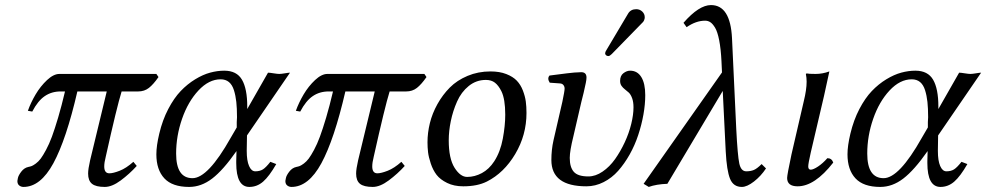

<svg xmlns="http://www.w3.org/2000/svg" viewBox="-20 -718 3852 750"><path d="M590.8 -429.2 599.1 -417Q579.1 -388.2 561.5 -374.5Q543.9 -360.8 520 -360.8H455.1Q436.5 -301.3 393.1 -106Q387.2 -83 387.2 -67.9Q387.2 -41 407.2 -41Q421.9 -41 447.5 -51Q473.1 -61 501 -85.9L514.2 -69.8Q485.8 -38.6 451.7 -13.2Q417.5 12.2 389.2 12.2Q354.5 12.2 339.4 0Q324.2 -12.2 324.2 -40Q324.2 -57.6 332 -91.8L397 -360.8H282.2Q238.8 -172.9 188.5 -80.3Q138.2 12.2 71.8 12.2Q62.5 12.2 55.2 6.6Q47.9 1 47.9 -11.2Q47.9 -14.2 49.8 -22Q51.8 -32.7 63.2 -47.6Q74.7 -62.5 90.8 -65.9Q98.6 -67.4 104.2 -69.6Q109.9 -71.8 120.1 -79.3Q130.4 -86.9 139.2 -98.6Q147.9 -110.4 159.9 -132.6Q171.9 -154.8 182.9 -184.3Q193.8 -213.9 207.3 -259.3Q220.7 -304.7 233.9 -360.8H216.8Q181.6 -360.8 154.8 -342.5Q127.9 -324.2 106 -282.2L88.9 -285.2Q100.1 -316.9 119.1 -349.1Q138.2 -381.3 163.8 -405.3Q189.5 -429.2 211.9 -429.2Z M944.8 -189 943.8 -130.9V-127.9Q943.8 -90.3 952.9 -69.6Q961.9 -48.8 977.1 -48.8Q995.1 -48.8 1007.1 -56.4Q1019 -64 1036.1 -85.9L1059.1 -77.1Q1031.7 -29.3 1007.8 -8.5Q983.9 12.2 954.1 12.2Q902.8 12.2 902.8 -81.1V-88.9L903.8 -127.9Q851.6 -53.2 808.8 -20.5Q766.1 12.2 718.8 12.2Q653.3 12.2 622.1 -21.2Q590.8 -54.7 590.8 -115.2Q590.8 -148.4 602.1 -195.8Q614.7 -249 637.2 -292Q659.7 -335 685.8 -362.3Q711.9 -389.6 742.4 -408.2Q772.9 -426.8 801 -434.3Q829.1 -441.9 856 -441.9Q904.8 -441.9 925.3 -406.5Q945.8 -371.1 945.8 -301.8V-293V-292L1026.9 -434.1Q1033.7 -434.1 1048.8 -431.6Q1064 -429.2 1070.8 -429.2Q1078.1 -429.2 1092.5 -431.6Q1106.9 -434.1 1112.8 -434.1ZM841.8 -408.2Q795.9 -408.2 755.1 -364.5Q714.4 -320.8 691.2 -253.9Q668 -187 668 -118.2Q668 -22 731.9 -22Q792.5 -22 880.9 -179.2L904.8 -220.2V-241.2Q904.8 -244.6 905.3 -250.7Q905.8 -256.8 905.8 -259.8Q905.8 -294.9 903.1 -319.8Q900.4 -344.7 893.8 -365.7Q887.2 -386.7 874.3 -397.5Q861.3 -408.2 841.8 -408.2Z M1637.7 -429.2 1646 -417Q1626 -388.2 1608.4 -374.5Q1590.8 -360.8 1566.9 -360.8H1502Q1483.4 -301.3 1439.9 -106Q1434.1 -83 1434.1 -67.9Q1434.1 -41 1454.1 -41Q1468.8 -41 1494.4 -51Q1520 -61 1547.9 -85.9L1561 -69.8Q1532.7 -38.6 1498.5 -13.2Q1464.4 12.2 1436 12.2Q1401.4 12.2 1386.2 0Q1371.1 -12.2 1371.1 -40Q1371.1 -57.6 1378.9 -91.8L1443.8 -360.8H1329.1Q1285.6 -172.9 1235.4 -80.3Q1185.1 12.2 1118.7 12.2Q1109.4 12.2 1102.1 6.6Q1094.7 1 1094.7 -11.2Q1094.7 -14.2 1096.7 -22Q1098.6 -32.7 1110.1 -47.6Q1121.6 -62.5 1137.7 -65.9Q1145.5 -67.4 1151.1 -69.6Q1156.7 -71.8 1167 -79.3Q1177.2 -86.9 1186 -98.6Q1194.8 -110.4 1206.8 -132.6Q1218.8 -154.8 1229.7 -184.3Q1240.7 -213.9 1254.2 -259.3Q1267.6 -304.7 1280.8 -360.8H1263.7Q1228.5 -360.8 1201.7 -342.5Q1174.8 -324.2 1152.8 -282.2L1135.7 -285.2Q1147 -316.9 1166 -349.1Q1185.1 -381.3 1210.7 -405.3Q1236.3 -429.2 1258.8 -429.2Z M1732.9 -169.9Q1732.9 -98.6 1755.6 -62.7Q1778.3 -26.9 1804.7 -26.9Q1834.5 -26.9 1862.5 -42Q1890.6 -57.1 1910.6 -87.9Q1934.6 -125 1944.1 -176.3Q1953.6 -227.5 1953.6 -270Q1953.6 -331.5 1938.5 -361.8Q1927.2 -384.3 1913.3 -395Q1899.4 -405.8 1877.9 -405.8Q1840.3 -405.8 1811 -382.1Q1781.7 -358.4 1765.4 -321.3Q1749 -284.2 1741 -245.1Q1732.9 -206.1 1732.9 -169.9ZM1649.9 -162.1Q1649.9 -199.2 1659.2 -237.1Q1668.5 -274.9 1688.7 -311.3Q1709 -347.7 1737.1 -376Q1765.1 -404.3 1806.4 -421.6Q1847.7 -439 1896 -439Q1931.6 -439 1957.8 -428.7Q1983.9 -418.5 1998.8 -402.8Q2013.7 -387.2 2022.5 -364.5Q2031.2 -341.8 2033.9 -321.5Q2036.6 -301.3 2036.6 -276.9Q2036.6 -190.4 1992.7 -116.5Q1948.7 -42.5 1881.8 -8.8Q1844.7 9.8 1789.6 9.8Q1753.4 9.8 1726.6 -3.4Q1699.7 -16.6 1685.5 -34.9Q1671.4 -53.2 1662.8 -78.9Q1654.3 -104.5 1652.1 -123.3Q1649.9 -142.1 1649.9 -162.1Z M2142.1 -169.9 2176.8 -320.8Q2185.5 -362.3 2185.5 -372.1Q2185.5 -379.9 2180.9 -385.7Q2176.3 -391.6 2167.5 -392.1L2127.4 -395Q2116.7 -411.6 2126.5 -422.9L2160.2 -427.2L2194.8 -431.6Q2207 -433.1 2223.1 -434.6Q2239.3 -436 2250.5 -436Q2271 -436 2271 -415Q2271 -407.2 2268.3 -394Q2265.6 -380.9 2259.8 -355.5L2251 -320.3L2219.7 -185.1Q2205.6 -128.4 2205.6 -101.1Q2205.6 -64.9 2221.4 -46.9Q2237.3 -28.8 2278.3 -28.8Q2306.2 -28.8 2333.7 -47.6Q2361.3 -66.4 2382.6 -96.4Q2403.8 -126.5 2420.4 -162.1Q2437 -197.8 2445.8 -233.9Q2454.6 -270 2454.6 -298.8Q2454.6 -319.8 2449.2 -334.5Q2443.8 -349.1 2436.3 -356.2Q2428.7 -363.3 2420.9 -369.1Q2413.1 -375 2407.7 -382.8Q2402.3 -390.6 2402.3 -401.9Q2402.3 -422.4 2415.3 -432.1Q2428.2 -441.9 2441.4 -441.9Q2469.7 -441.9 2485.1 -417Q2500.5 -392.1 2500.5 -346.2Q2500.5 -310.5 2493.4 -270.5Q2486.3 -230.5 2473.1 -190.7Q2460 -150.9 2439.7 -114.7Q2419.4 -78.6 2394.8 -50.8Q2370.1 -22.9 2337.9 -6.6Q2305.7 9.8 2270.5 9.8Q2133.8 9.8 2133.8 -92.8Q2133.8 -133.3 2142.1 -169.9ZM2465.3 -682.1Q2479 -682.1 2488.8 -672.9Q2498.5 -663.6 2498.5 -650.9Q2498.5 -646 2497.6 -644Q2495.6 -634.8 2488.8 -628.9L2369.6 -506.8Q2361.8 -499 2356.4 -499Q2351.1 -499 2347.4 -502.2Q2343.8 -505.4 2343.8 -509.8Q2343.8 -512.2 2344.7 -513.2Q2344.7 -516.1 2348.6 -522L2433.6 -665Q2443.8 -682.1 2465.3 -682.1Z M2972.2 -60.1Q2952.6 -30.3 2925.3 -9Q2897.9 12.2 2877.9 12.2Q2844.7 12.2 2831.8 -19.5Q2818.8 -51.3 2814.9 -126L2803.2 -362.8L2586.9 0Q2543.9 1.5 2514.2 12.2L2494.1 0L2800.3 -435.1L2798.3 -478Q2795.9 -527.3 2789.3 -560.8Q2782.7 -594.2 2773.2 -609.9Q2763.7 -625.5 2754.6 -631.3Q2745.6 -637.2 2734.4 -637.2Q2698.7 -637.2 2662.1 -611.8L2649.9 -628.9Q2710.4 -698.2 2757.3 -698.2Q2833 -698.2 2839.4 -568.8L2856 -213.9Q2861.3 -109.9 2867.9 -79.3Q2874.5 -48.8 2895 -48.8Q2912.1 -48.8 2924.6 -54Q2937 -59.1 2955.1 -77.1Z M3211.9 -100.1Q3229 -100.1 3234.9 -83Q3162.6 9.8 3095.7 9.8Q3054.7 9.8 3054.7 -22.9Q3054.7 -34.7 3071.8 -115.2L3119.6 -321.8Q3130.9 -367.7 3130.9 -398.9Q3130.9 -414.6 3127.9 -429.2L3130.9 -431.2Q3138.7 -429.2 3166 -429.2Q3192.9 -429.2 3219.7 -439L3198.7 -342.8L3147 -122.1Q3137.2 -79.1 3137.2 -67.9Q3137.2 -55.2 3147 -55.2Q3156.7 -55.2 3175.3 -67.4Q3193.8 -79.6 3211.9 -100.1Z M3644.5 -189 3643.6 -130.9V-127.9Q3643.6 -90.3 3652.6 -69.6Q3661.6 -48.8 3676.8 -48.8Q3694.8 -48.8 3706.8 -56.4Q3718.8 -64 3735.8 -85.9L3758.8 -77.1Q3731.4 -29.3 3707.5 -8.5Q3683.6 12.2 3653.8 12.2Q3602.5 12.2 3602.5 -81.1V-88.9L3603.5 -127.9Q3551.3 -53.2 3508.5 -20.5Q3465.8 12.2 3418.5 12.2Q3353 12.2 3321.8 -21.2Q3290.5 -54.7 3290.5 -115.2Q3290.5 -148.4 3301.8 -195.8Q3314.5 -249 3336.9 -292Q3359.4 -335 3385.5 -362.3Q3411.6 -389.6 3442.1 -408.2Q3472.7 -426.8 3500.7 -434.3Q3528.8 -441.9 3555.7 -441.9Q3604.5 -441.9 3625 -406.5Q3645.5 -371.1 3645.5 -301.8V-293V-292L3726.6 -434.1Q3733.4 -434.1 3748.5 -431.6Q3763.7 -429.2 3770.5 -429.2Q3777.8 -429.2 3792.2 -431.6Q3806.6 -434.1 3812.5 -434.1ZM3541.5 -408.2Q3495.6 -408.2 3454.8 -364.5Q3414.1 -320.8 3390.9 -253.9Q3367.7 -187 3367.7 -118.2Q3367.7 -22 3431.6 -22Q3492.2 -22 3580.6 -179.2L3604.5 -220.2V-241.2Q3604.5 -244.6 3605 -250.7Q3605.5 -256.8 3605.5 -259.8Q3605.5 -294.9 3602.8 -319.8Q3600.1 -344.7 3593.5 -365.7Q3586.9 -386.7 3574 -397.5Q3561 -408.2 3541.5 -408.2Z"/></svg>

Font: Linux Libertine G
Style: Italic
Weight: 400
Italic angle: -12°
Designer: Philipp H. Poll
Foundry: Philipp H. Poll
Version: Version 5.1.3